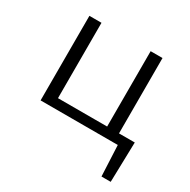

<svg xmlns="http://www.w3.org/2000/svg" viewBox="-132 -537 803 812"><g transform="rotate(30 269.5 -131.5)"><path d="M509 150H464L457 0H80V-413H139V-45H379V-413H437V-45H514Z"/></g></svg>

Font: Ysabeau Semilight
Style: Regular
Weight: 300
Designer: Christian Thalmann (Catharsis Fonts)
Version: Version 0.003